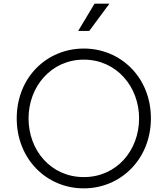

<svg xmlns="http://www.w3.org/2000/svg" viewBox="-20 -1024 921 1056"><path d="M471 -854 582 -1004H500L410 -854ZM441 12C644 12 810 -149 810 -373C810 -598 644 -757 441 -757C237 -757 72 -598 72 -373C72 -149 236 12 441 12ZM441 -50C261 -50 137 -196 137 -373C137 -547 261 -696 441 -696C621 -696 745 -547 745 -373C745 -196 621 -50 441 -50Z"/></svg>

Font: Plus Jakarta Sans Light
Style: Regular
Weight: 300
Designer: Gumpita Rahayu
Foundry: Tokotype
Version: Version 2.071;gftools[0.9.30]